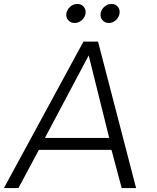

<svg xmlns="http://www.w3.org/2000/svg" viewBox="-41 -963 802 983"><path d="M377.4 -859.6Q360.8 -845.2 340.8 -845.2Q320.8 -845.2 308.3 -859.6Q295.9 -874 298.8 -894Q301.8 -914.1 318.4 -928.5Q335 -942.9 355 -942.9Q375 -942.9 387.5 -928.5Q399.9 -914.1 397 -894Q394 -874 377.4 -859.6ZM552 -859.6Q536.1 -845.2 516.1 -845.2Q496.1 -845.2 483.6 -859.6Q471.2 -874 474.1 -894Q477.1 -914.1 493.4 -928.5Q509.8 -942.9 529.8 -942.9Q549.8 -942.9 562 -928.5Q574.2 -914.1 571 -894Q567.9 -874 552 -859.6ZM529.8 -195.8H158.2L53.2 0H-21L386.2 -750H460.9L655.8 0H582ZM518.1 -256.8 413.1 -679.2 189 -256.8Z"/></svg>

Font: Oakes Grotesk
Style: Light Italic
Weight: 300
Designer: Samuel Oakes
Foundry: Samuel Oakes
Version: Version 1.0 | wf-rip DC20170320